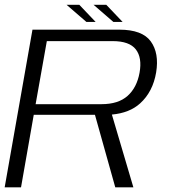

<svg xmlns="http://www.w3.org/2000/svg" viewBox="-21 -802 723 822"><path d="M-1 0 118 -675H490Q588 -675 624.5 -624.8Q661 -574.5 647.5 -492Q633.5 -409 579 -359.5Q534 -318.5 458 -311.5L550 0H472.5L385.5 -310.5H123.5L69 0ZM131.5 -356H413.5Q485.5 -356 525.2 -391.5Q565 -427 576.5 -491Q588 -555 560.5 -590.5Q533 -626 461 -626H179.5ZM464.5 -708 379.5 -781.5H434L504 -708ZM349 -708 264 -781.5H318.5L388.5 -708Z"/></svg>

Font: Anybody ExtraExpanded Light
Style: Italic
Weight: 300
Width: 8
Italic angle: -10°
Designer: Tyler Finck
Foundry: Etcetera Type Company
Version: Version 1.010; ttfautohint (v1.8.3) -l 8 -r 50 -G 200 -x 14 